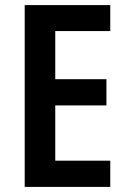

<svg xmlns="http://www.w3.org/2000/svg" viewBox="-20 -734 503 754"><path d="M413 0V-103H197V-320H398V-423H197V-612H413V-714H77V0Z"/></svg>

Font: Noto Sans Tamil Condensed SemiBold
Style: Regular
Weight: 600
Width: 3
Designer: Jelle Bosma - Monotype Design Team
Foundry: Monotype Imaging Inc.
Version: Version 2.004